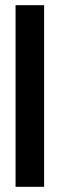

<svg xmlns="http://www.w3.org/2000/svg" viewBox="-20 -720 230 740"><path d="M40 -700H150V0H40Z"/></svg>

Font: Bebas Neue
Style: Regular
Weight: 400
Designer: Ryoichi Tsunekawa
Foundry: Ryoichi Tsunekawa
Version: Version 1.300